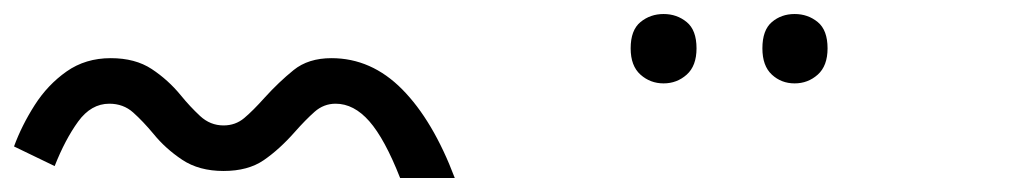

<svg xmlns="http://www.w3.org/2000/svg" viewBox="-649 -928 1450 274"><path d="M-78 -674Q-100 -730 -122 -755Q-144 -780 -170 -780Q-187 -780 -200 -768.5Q-213 -757 -228 -740Q-250 -715 -272.5 -699.5Q-295 -684 -330 -684Q-365 -684 -389 -700Q-413 -716 -430 -737Q-445 -755 -459 -767.5Q-473 -780 -493 -780Q-519 -780 -537.5 -754.5Q-556 -729 -571 -691L-629 -719Q-618 -749 -599.5 -778Q-581 -807 -554 -826Q-527 -845 -491 -845Q-456 -845 -432.5 -829.5Q-409 -814 -391 -792Q-378 -776 -363.5 -762.5Q-349 -749 -330 -749Q-313 -749 -300.5 -759.5Q-288 -770 -271 -789Q-251 -811 -230 -828Q-209 -845 -176 -845Q-119 -845 -75 -800.5Q-31 -756 0 -674ZM251 -859Q251 -885 265 -896.5Q279 -908 298 -908Q317 -908 331 -896.5Q345 -885 345 -859Q345 -834 331 -821.5Q317 -809 298 -809Q279 -809 265 -821.5Q251 -834 251 -859ZM439 -859Q439 -885 452.5 -896.5Q466 -908 485 -908Q504 -908 518 -896.5Q532 -885 532 -859Q532 -834 518 -821.5Q504 -809 485 -809Q466 -809 452.5 -821.5Q439 -834 439 -859Z"/></svg>

Font: Noto Sans Sharada
Style: Regular
Weight: 400
Designer: Monotype Design Team
Foundry: Monotype Imaging Inc.
Version: Version 2.006; ttfautohint (v1.8.4.7-5d5b)